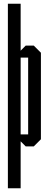

<svg xmlns="http://www.w3.org/2000/svg" viewBox="-20 -780 260 1023"><path d="M22 223V-760H90V-510L117 -537H160L198 -499V-38L160 0H117L90 -27V223ZM130 -473H90V-64H130Z"/></svg>

Font: Commune Nuit Debout
Style: Regular
Weight: 400
Designer: Sébastien Marchal
Foundry: Sébastien Marchal
Version: Version 1.003;PS 1.3;hotconv 1.0.88;makeotf.lib2.5.647800